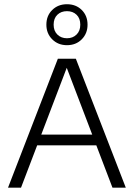

<svg xmlns="http://www.w3.org/2000/svg" viewBox="-20 -866 618 886"><path d="M17 0 247 -595H330L560.5 0H499L282.5 -567.5H293.5L77 0ZM132 -195.5 146.5 -245H430L444 -195.5ZM289 -657.5Q248 -657.5 221 -684.5Q194 -711.5 194 -752Q194 -793.5 221 -820Q248 -846.5 289 -846.5Q330.5 -846.5 357.2 -820Q384 -793.5 384 -752Q384 -711.5 357.2 -684.5Q330.5 -657.5 289 -657.5ZM289 -689.5Q316 -689.5 333.2 -706.5Q350.5 -723.5 350.5 -752Q350.5 -781.5 333.2 -798Q316 -814.5 289 -814.5Q262 -814.5 244.8 -798Q227.5 -781.5 227.5 -752Q227.5 -723.5 244.8 -706.5Q262 -689.5 289 -689.5Z"/></svg>

Font: Encode Sans SC Condensed Thin Light
Style: Regular
Weight: 300
Version: Version 3.002